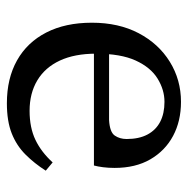

<svg xmlns="http://www.w3.org/2000/svg" viewBox="-14 -519 546 558"><g transform="rotate(90 259.0 -240.0)"><path d="M280 13Q208 13 155.5 -16.5Q103 -46 74.5 -101.5Q46 -157 46 -234Q46 -312 76.5 -370Q107 -428 159.5 -460.5Q212 -493 276 -493Q332 -493 375 -470Q418 -447 443 -404Q468 -361 468 -300Q468 -282 466 -266.5Q464 -251 461 -240H89V-284H329Q364 -286 374 -300.5Q384 -315 384 -335Q384 -371 371 -395.5Q358 -420 334 -432.5Q310 -445 276 -445Q241 -445 208.5 -425Q176 -405 156 -361.5Q136 -318 136 -246Q136 -184 156 -141Q176 -98 213.5 -75.5Q251 -53 302 -53Q351 -53 386.5 -70Q422 -87 452 -120L476 -100Q455 -67 429 -41Q403 -15 367.5 -1Q332 13 280 13Z"/></g></svg>

Font: Source Serif 4 18pt
Style: Regular
Weight: 400
Designer: Frank Grießhammer
Foundry: Adobe Systems Incorporated
Version: Version 4.004;hotconv 1.0.116;makeotfexe 2.5.65601